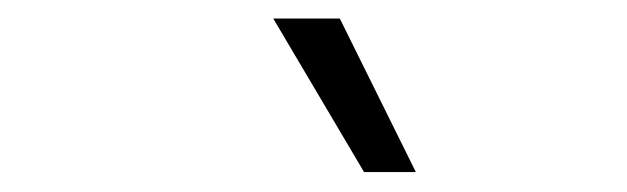

<svg xmlns="http://www.w3.org/2000/svg" viewBox="-20 -818 660 202"><path d="M363 -637H417.5L337.5 -798.5H267.5Z"/></svg>

Font: Monaspace Krypton ExtraLight
Style: Italic
Weight: 200
Italic angle: -11°
Designer: Riley Cran & the Lettermatic Team
Foundry: Lettermatic
Version: Version 1.101 (Monaspace Krypton)